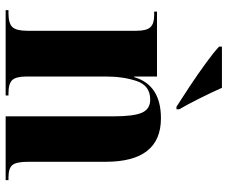

<svg xmlns="http://www.w3.org/2000/svg" viewBox="-83 -723 806 680"><g transform="rotate(90 320.0 -383.0)"><path d="M16 0H318V-10H310Q276 -10 263.5 -23.5Q251 -37 251 -74V-356Q251 -416 267 -464Q283 -512 333 -512Q366 -512 379 -483Q392 -454 392 -383V0H618V-10H609Q575 -10 564 -24.5Q553 -39 553 -79V-354Q553 -550 399 -550Q281 -550 253 -455H251V-536H21V-526H35Q64 -526 76.5 -512.5Q89 -499 89 -463V-77Q89 -38 76 -24Q63 -10 27 -10H16ZM358 -605H367V-615Q352 -640 329 -686Q306 -732 291 -766H145V-756Q164 -738 203 -709.5Q242 -681 285 -652.5Q328 -624 358 -605Z"/></g></svg>

Font: Noto Serif Display SemiCondensed Extra
Style: Regular
Weight: 800
Width: 4
Designer: Monotype Design Team
Foundry: Monotype Imaging Inc.
Version: Version 1.900